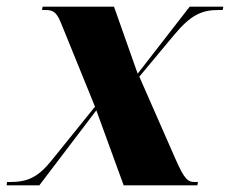

<svg xmlns="http://www.w3.org/2000/svg" viewBox="-44 -556 690 576"><path d="M-24 0H74L245 -225L327 0H548L550 -10H541C520 -10 510 -16 482 -80L374 -326L479 -452C529 -512 562 -526 612 -526H624L626 -536H525L369 -335L298 -536H84L82 -526H94C120 -526 128 -514 141 -482L241 -236L111 -75C70 -24 39 -10 -14 -10H-23Z"/></svg>

Font: Noto Serif Display ExtraBold
Style: Italic
Weight: 800
Italic angle: -12°
Designer: Monotype Design Team
Foundry: Monotype Imaging Inc.
Version: Version 2.009